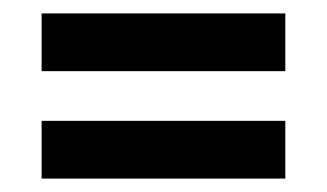

<svg xmlns="http://www.w3.org/2000/svg" viewBox="-20 -420 487 286"><path d="M42 -400H405V-314H42ZM42 -240H405V-154H42Z"/></svg>

Font: Cabin SemiBold
Style: Regular
Weight: 600
Designer: Pablo Impallari
Foundry: Pablo Impallari. http://www.impallari.com Igino Marini. http://www.ikern.com
Version: Version 2.001